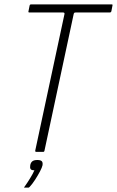

<svg xmlns="http://www.w3.org/2000/svg" viewBox="-20 -693 534 876"><path d="M146 0Q143 0 141.5 -1.5Q140 -3 141 -7L274 -628Q275 -632 273.5 -634Q272 -636 268 -636H115Q111 -636 110 -637.5Q109 -639 110 -642L115 -667Q116 -671 117.5 -672Q119 -673 122 -673H488Q492 -673 493 -672Q494 -671 493 -667L488 -641Q487 -639 485.5 -637.5Q484 -636 480 -636H325Q321 -636 319 -634.5Q317 -633 316 -628L183 -6Q182 0 177 0ZM174 61Q172 71 162.5 89Q153 107 140.5 126.5Q128 146 115 160Q112 163 111 163Q109 163 102 163Q95 163 90 163Q90 162 90 161.5Q90 161 94 156Q104 142 117 121Q130 100 137 84Q123 84 119.5 78Q116 72 118 61Q120 49 127.5 43Q135 37 150 37Q165 37 170.5 42.5Q176 48 174 61Z"/></svg>

Font: Glory Thin ExtraLight
Style: Italic
Weight: 250
Italic angle: -12°
Version: Version 1.011